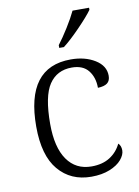

<svg xmlns="http://www.w3.org/2000/svg" viewBox="-87 -824 646 893"><g transform="rotate(-10 236.0 -378.0)"><path d="M59 -264Q59 -544 271 -544Q338 -544 385 -515Q432 -486 432 -439Q432 -415 417.5 -404Q403 -393 373 -392Q373 -441 347.5 -473.5Q322 -506 269 -506Q199 -506 162 -451Q125 -396 125 -265Q125 -154 166 -95.5Q207 -37 281 -37Q333 -37 368 -59.5Q403 -82 421 -120Q434 -108 434 -86Q434 -65 415 -42.5Q396 -20 359 -5Q322 10 272 10Q175 10 117 -58.5Q59 -127 59 -264ZM228 -619Q251 -649 277.5 -691.5Q304 -734 319 -766H397V-756Q377 -728 330.5 -680Q284 -632 250 -606H228Z"/></g></svg>

Font: Noto Serif Light
Style: Regular
Weight: 300
Designer: Monotype Design Team
Foundry: Monotype Imaging Inc.
Version: Version 1.001